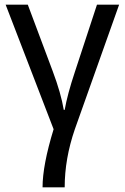

<svg xmlns="http://www.w3.org/2000/svg" viewBox="-20 -555 528 813"><path d="M296.9 -7.8Q253.9 117.2 253.9 238.3H160.2Q160.2 144.5 207 -7.8L3.9 -535.2H97.7L203.1 -253.9Q238.3 -160.2 250 -89.8H253.9Q265.6 -156.2 296.9 -250L390.6 -535.2H484.4Z"/></svg>

Font: Droid Sans Fallback
Style: Regular
Weight: 400
Designer: Steve Matteson
Foundry: Ascender Corporation
Version: 3.00 (Khmer version)